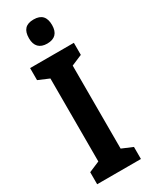

<svg xmlns="http://www.w3.org/2000/svg" viewBox="-238 -976 801 1022"><g transform="rotate(-30 163.0 -464.5)"><path d="M174 -929C125 -929 103 -904 103 -854C103 -806 128 -781 174 -781C221 -781 245 -806 245 -854C245 -903 223 -929 174 -929ZM298 0V-74L232 -102V-612L298 -640V-714H29V-640L95 -612V-102L29 -74V0Z"/></g></svg>

Font: Noto Sans Ethiopic ExtraCondensed
Style: Bold
Weight: 700
Width: 2
Designer: Monotype Design Team
Foundry: Monotype Imaging Inc.
Version: Version 2.102